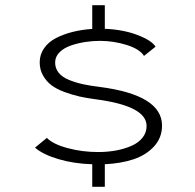

<svg xmlns="http://www.w3.org/2000/svg" viewBox="-20 -720 750 740"><path d="M335.5 0V-87Q264.5 -89 204.8 -106.8Q145 -124.5 115 -151L160.5 -188.5Q185 -164 241.2 -149Q297.5 -134 358.5 -134Q394.5 -134 427 -140Q459.5 -146 486.5 -157.8Q513.5 -169.5 529.2 -189.2Q545 -209 545 -234.5Q545 -312 347.5 -337.5Q313.5 -342 285.8 -348.2Q258 -354.5 228.2 -365.5Q198.5 -376.5 178.8 -391.2Q159 -406 146 -428.8Q133 -451.5 133 -479.5Q133 -510 150 -534.2Q167 -558.5 196.2 -573.5Q225.5 -588.5 260.8 -597.2Q296 -606 335.5 -608.5V-700H384V-609Q455.5 -606 510.2 -585Q565 -564 579.5 -540L535 -504.5Q518.5 -531 468 -546.8Q417.5 -562.5 365 -562.5Q337 -562.5 309 -558.2Q281 -554 253.8 -544.8Q226.5 -535.5 209.5 -518.5Q192.5 -501.5 192.5 -479Q192.5 -456.5 206.2 -439.5Q220 -422.5 246 -412Q272 -401.5 299.5 -395.5Q327 -389.5 364 -385Q604.5 -354 604.5 -236Q604.5 -189.5 574 -156Q543.5 -122.5 495 -106.2Q446.5 -90 384 -87V0Z"/></svg>

Font: League Mono UltraLight
Style: Regular
Weight: 200
Width: 6
Designer: Tyler Finck
Foundry: The League of Moveable Type / Tyler Finck
Version: Version 2.210